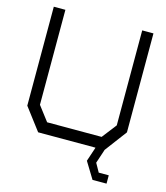

<svg xmlns="http://www.w3.org/2000/svg" viewBox="-127 -797 929 1072"><g transform="rotate(15 338.0 -261.0)"><path d="M530 2 504 80 517 103 532 130H590V178H509L451 83L478 2V0H147L50 -128V-700H117V-151L181 -67H496L561 -151V-700H626V-128L530 0Z"/></g></svg>

Font: Turret Road Medium
Style: Regular
Weight: 500
Designer: Noponies
Foundry: Noponies
Version: Version 1.001; ttfautohint (v1.8)